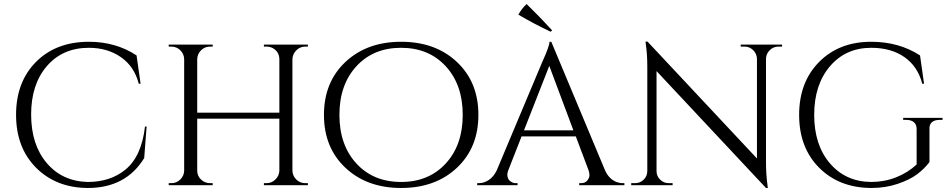

<svg xmlns="http://www.w3.org/2000/svg" viewBox="-20 -922 4737 956"><path d="M423 -714Q557 -714 660 -646L680 -505H671Q649 -591 582 -637.5Q515 -684 423 -684Q292 -684 213.5 -593Q135 -502 135 -352Q135 -202 212.5 -110.5Q290 -19 417 -16Q529 -16 604 -77Q685 -143 702 -292H710L698 -135Q607 14 417 14Q259 13 159.5 -87Q60 -187 60 -350.5Q60 -514 159.5 -614Q259 -714 423 -714Z M1307 -10Q1333 -10 1351.5 -28.5Q1370 -47 1371 -72V-331H962V-72Q962 -46 981 -28Q1000 -10 1026 -10H1039V0H820V-10H833Q859 -10 877.5 -28Q896 -46 897 -72V-628Q896 -654 877.5 -672Q859 -690 833 -690H820V-700H1039V-690H1026Q1000 -690 981.5 -672Q963 -654 962 -628V-361H1371V-628Q1370 -664 1339 -682Q1324 -690 1307 -690H1294V-700H1513V-690H1500Q1474 -690 1455.5 -671.5Q1437 -653 1436 -627V-72Q1437 -46 1455.5 -28Q1474 -10 1500 -10H1513V0H1294V-10Z M1700 -613.5Q1807 -714 1977.5 -714Q2148 -714 2255 -613.5Q2362 -513 2362 -350Q2362 -187 2255 -86.5Q2148 14 1977.5 14Q1807 14 1700 -86.5Q1593 -187 1593 -350Q1593 -513 1700 -613.5ZM1754.5 -108Q1839 -16 1977 -16Q2115 -16 2199.5 -108Q2284 -200 2284 -350Q2284 -500 2199.5 -592Q2115 -684 1977 -684Q1839 -684 1754.5 -592Q1670 -500 1670 -350Q1670 -200 1754.5 -108Z M2729 -771 2722 -764Q2641 -802 2561 -849Q2576 -877 2602 -902Q2665 -841 2729 -771ZM3081 -10H3089V0H2864V-10H2873Q2894 -10 2904.5 -23.5Q2915 -37 2915 -49Q2915 -61 2911 -73L2847 -243H2577L2510 -72Q2506 -60 2506 -52Q2506 -44 2509.5 -34.5Q2513 -25 2524 -17.5Q2535 -10 2548 -10H2557V0H2356V-10H2365Q2390 -10 2414 -26Q2438 -42 2453 -73L2679 -611Q2716 -692 2716 -714H2725L2993 -73Q3012 -31 3049 -16Q3065 -10 3081 -10ZM2589 -273H2835L2715 -594Z M3856 -690Q3831 -690 3813 -672.5Q3795 -655 3794 -630V-114Q3794 -56 3801 -4L3803 14H3794L3249 -568V-70Q3249 -45 3267 -27.5Q3285 -10 3310 -10H3329V0H3123V-10H3142Q3167 -10 3185 -27.5Q3203 -45 3203 -71V-590Q3203 -651 3196 -699L3194 -715H3204L3749 -133V-629Q3748 -655 3730 -672.5Q3712 -690 3687 -690H3668V-700H3874V-690Z M4318 -714Q4456 -714 4561 -646L4581 -505H4572Q4550 -591 4483.5 -637.5Q4417 -684 4318 -684Q4191 -684 4112.5 -592Q4034 -500 4034 -350Q4034 -200 4112.5 -108.5Q4191 -17 4318 -16Q4383 -16 4441.5 -39Q4500 -62 4544 -103V-280Q4544 -302 4530.5 -313.5Q4517 -325 4493 -325H4477V-335H4673V-325H4658Q4633 -325 4620 -313.5Q4607 -302 4608 -280V-115Q4582 -81 4546 -54Q4510 -27 4449.5 -6.5Q4389 14 4318 14Q4158 13 4058.5 -87Q3959 -187 3959 -350Q3959 -513 4058.5 -613.5Q4158 -714 4318 -714Z"/></svg>

Font: Cinzel Decorative
Style: Regular
Weight: 400
Designer: Natanael Gama
Version: Version 1.002;PS 001.002;hotconv 1.0.56;makeotf.lib2.0.21325